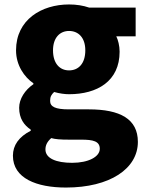

<svg xmlns="http://www.w3.org/2000/svg" viewBox="-20 -603 656 862"><path d="M276 239C474 239 599 154 599 34C599 -69 519 -112 379 -112H289C228 -112 205 -124 205 -150C205 -170 211 -178 223 -190C248 -183 271 -180 290 -180C416 -180 517 -238 517 -371C517 -398 510 -424 502 -440H589V-569H380C354 -578 323 -583 290 -583C167 -583 52 -515 52 -377C52 -310 89 -257 130 -229V-225C92 -199 66 -159 66 -119C66 -71 88 -41 118 -21V-16C65 11 38 49 38 96C38 198 145 239 276 239ZM290 -287C249 -287 218 -317 218 -377C218 -434 249 -464 290 -464C332 -464 363 -434 363 -377C363 -317 332 -287 290 -287ZM304 128C232 128 184 108 184 68C184 49 192 33 210 17C228 22 250 24 291 24H345C398 24 428 31 428 65C428 101 377 128 304 128Z"/></svg>

Font: Noto Sans HK Black
Style: Regular
Weight: 900
Designer: Ryoko NISHIZUKA 西塚涼子 (kana, bopomofo & ideographs); Paul D. Hunt (Latin, Greek & Cyrillic); Sandoll Communications 산돌커뮤니
Foundry: Adobe
Version: Version 2.004;hotconv 1.0.118;makeotfexe 2.5.65603